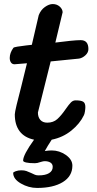

<svg xmlns="http://www.w3.org/2000/svg" viewBox="-20 -665 477 947"><path d="M230 -362 167 -110Q167 -87 179 -73.5Q191 -60 213 -60Q243 -60 262.5 -77.5Q282 -95 304 -127Q320 -150 330 -160Q340 -170 353 -170Q379 -170 390 -163.5Q401 -157 401 -137Q401 -128 399 -115.5Q397 -103 394 -97Q374 -55 332 -21Q290 13 235 24Q214 56 201 80Q219 77 235 77Q273 77 305 99.5Q337 122 337 152Q337 204 290 233Q243 262 163 262Q121 262 83 240Q45 218 45 188Q45 184 57.5 179.5Q70 175 85 175Q100 175 110 178.5Q120 182 133 188Q145 194 152.5 197Q160 200 171 200Q204 200 222 189Q240 178 240 158Q240 144 229 137Q218 130 201 130Q195 130 187.5 132Q180 134 177 135Q164 140 152 140Q124 140 109 136.5Q94 133 94 127Q94 99 148 24Q101 14 77 -17.5Q53 -49 53 -101Q53 -110 62 -148Q71 -186 85 -239L113 -353L52 -348Q40 -348 34 -357Q28 -366 28 -379Q28 -404 46 -429Q48 -432 66 -435Q84 -438 110 -441L137 -444L171 -590Q181 -616 201.5 -630.5Q222 -645 240 -645Q260 -645 274 -633Q288 -621 289 -605L253 -455Q292 -460 325.5 -463.5Q359 -467 378 -467Q416 -467 416 -423Q416 -406 401.5 -392.5Q387 -379 370 -376Z"/></svg>

Font: Sriracha
Style: Regular
Weight: 400
Designer: Suppakit Chalermlarp
Version: Version 1.002g